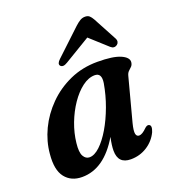

<svg xmlns="http://www.w3.org/2000/svg" viewBox="-127 -773 792 881"><g transform="rotate(-20 269.0 -332.5)"><path d="M426 -143Q417 -107.5 420 -93.2Q423 -79 435.5 -79Q451 -79 474 -102.5Q485.5 -112.5 493.5 -109Q508.5 -103.5 496 -73Q478 -35 442.2 -12.2Q406.5 10.5 362.5 10.5Q300.5 10.5 300.5 -54Q300.5 -67 302.5 -82.2Q304.5 -97.5 309 -118.5Q233 10.5 125 10.5Q71.5 10.5 42.5 -26.5Q13.5 -63.5 21 -140Q26 -199.5 53.2 -256.8Q80.5 -314 126.8 -360.5Q173 -407 234.8 -434.8Q296.5 -462.5 370 -462.5Q445.5 -462.5 481.8 -446.8Q518 -431 516 -408Q514.5 -395.5 507.8 -388.5Q501 -381.5 493.2 -374.5Q485.5 -367.5 482 -354.5ZM152.5 -145Q147.5 -101 158.2 -82Q169 -63 187.5 -63Q211.5 -63 238.5 -88.2Q265.5 -113.5 290.8 -156.2Q316 -199 335.5 -252Q355 -305 364.5 -360.5Q372 -409 337.5 -409Q307 -409 276.2 -385.8Q245.5 -362.5 219.2 -324Q193 -285.5 175.2 -238.8Q157.5 -192 152.5 -145ZM238 -506.5Q214.5 -492 203.5 -504.5Q194.5 -516 214 -534L337.5 -650Q351 -662.5 362.5 -669.5Q374 -676.5 387.5 -676.5Q401 -676.5 408.8 -669.5Q416.5 -662.5 423.5 -650L486 -533.5Q490.5 -524 488.5 -516.2Q486.5 -508.5 480.5 -504.5Q464.5 -493 449 -507L365 -583Z"/></g></svg>

Font: Fraunces 72pt Soft SemiBold
Style: Italic
Weight: 600
Italic angle: -16°
Version: Version 1.000;[b76b70a41]